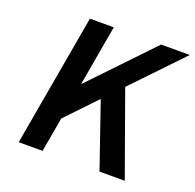

<svg xmlns="http://www.w3.org/2000/svg" viewBox="-123 -829 972 957"><g transform="rotate(20 362.5 -350.0)"><path d="M72.5 0 195.5 -700H322L265.5 -378L573 -700H725L477 -440.5L635 0H501L383 -342.5L231.5 -183.5L199 0Z"/></g></svg>

Font: Overpass
Style: Bold Italic
Weight: 700
Italic angle: -10°
Designer: Delve Withrington, Dave Bailey, Thomas Jockin
Foundry: Delve Fonts LLC
Version: Version 4.000; ttfautohint (v1.8.3)